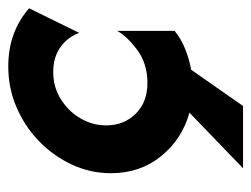

<svg xmlns="http://www.w3.org/2000/svg" viewBox="-91 -378 602 460"><g transform="rotate(-90 210.0 -148.0)"><path d="M36.8 133.3 170.1 4.9Q106.9 -12.5 66 -62.8Q25 -113.2 25 -183.3Q25 -231.9 45.5 -276.4Q66 -320.8 101.4 -355.2Q136.8 -389.6 183 -409.4Q229.2 -429.2 280.6 -429.2Q323.6 -429.2 358.7 -416Q393.8 -402.8 420.1 -379.2L361.1 -259Q351.4 -286.8 327.1 -304.2Q302.8 -321.5 267.4 -321.5Q231.9 -321.5 202.8 -303.5Q173.6 -285.4 156.6 -256.6Q139.6 -227.8 139.6 -194.4Q139.6 -152.1 167.4 -124Q195.1 -95.8 241 -95.8Q287.5 -95.8 320.1 -120.1Q352.8 -144.4 366 -168.1V-30.6Q347.2 -15.3 323.3 -5.6Q299.3 4.2 272.9 9L186.1 133.3Z"/></g></svg>

Font: Afacad
Style: Bold Italic
Weight: 700
Italic angle: -14°
Designer: Kristian Moeller
Foundry: Dicotype
Version: Version 1.000; ttfautohint (v1.8.4.7-5d5b)